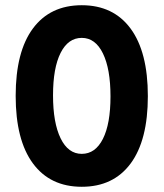

<svg xmlns="http://www.w3.org/2000/svg" viewBox="-20 -700 626 735"><path d="M40 -333Q40 -502 106 -591Q172 -680 293 -680Q414 -680 480 -590.5Q546 -501 546 -332Q546 -163 480 -74Q414 15 293 15Q172 15 106 -74.5Q40 -164 40 -333ZM403 -331Q403 -436 374 -495.5Q345 -555 293 -555Q241 -555 212 -497.5Q183 -440 183 -335Q183 -230 212 -170.5Q241 -111 293 -111Q345 -111 374 -168.5Q403 -226 403 -331Z"/></svg>

Font: Secular One
Style: Regular
Weight: 400
Designer: Michal Sahar
Foundry: Hagilda
Version: Version 1.000